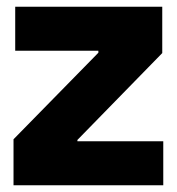

<svg xmlns="http://www.w3.org/2000/svg" viewBox="-20 -548 523 568"><path d="M20 0V-136L271 -392V-398H25V-528H460V-391L209 -134V-130H463V0Z"/></svg>

Font: Bricolage Grotesque 96pt ExtraBold
Style: Regular
Weight: 800
Designer: Mathieu Triay
Foundry: Atelier Triay
Version: Version 1.001;gftools[0.9.33.dev8+g029e19f]